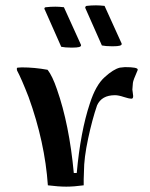

<svg xmlns="http://www.w3.org/2000/svg" viewBox="-20 -693 560 718"><path d="M475 -358Q475 -355 476.5 -346.5Q478 -338 478 -334Q478 -324 472 -324Q462 -324 442.5 -330.5Q423 -337 410 -337Q360 -337 343 -299Q325 -247 309.5 -174.5Q294 -102 294 -52Q294 -47 293.5 -37Q293 -27 293 -23V0Q256 5 228 5Q199 5 159 0Q148 -161 87 -330Q61 -397 44 -429Q43 -431 43 -437Q43 -440 46 -440Q48 -440 53.5 -440.5Q59 -441 62 -441Q109 -441 158 -432Q176 -409 193 -359Q239 -228 256 -46H267Q281 -201 316 -306Q338 -375 372 -405Q404 -434 428 -440Q442 -442 447 -442Q495 -442 495 -433Q495 -430 494 -429Q478 -393 477 -383Q475 -365 475 -358ZM371 -671 435 -530V-528Q435 -520 404 -520H397Q376 -520 361 -523L299 -663Q298 -666 300 -668.5Q302 -671 304 -671Q320 -673 339 -673Q353 -673 371 -671ZM219 -666 283 -525V-523Q283 -515 252 -515H245Q224 -515 209 -518L147 -658L146 -659V-660Q146 -666 152 -666Q168 -668 187 -668Q201 -668 219 -666Z"/></svg>

Font: Ponomar Unicode TT
Style: Regular
Weight: 400
Designer: Vladislav V. Dorosh, Yuri A.W. Shardt, Nikita Simmons, Aleksandr Andreev
Foundry: Ponomar Project
Version: 1.1